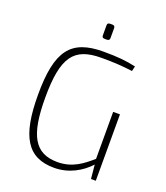

<svg xmlns="http://www.w3.org/2000/svg" viewBox="-156 -969 937 1087"><g transform="rotate(20 312.0 -425.5)"><path d="M318 -772H332C342 -772 348 -777 348 -787V-848C348 -858 342 -863 332 -863H318C307 -863 302 -858 302 -848V-787C302 -777 307 -772 318 -772ZM505 -400V-117C453 -72 396 -25 305 -25C167 -25 116 -118 116 -344C116 -590 173 -665 339 -665C415 -665 463 -662 526 -654L533 -684C474 -697 423 -702 338 -702C141 -702 72 -611 72 -346C72 -96 136 12 298 12C387 12 460 -31 509 -84L517 0H546V-400Z"/></g></svg>

Font: Exo 2 Extra Light
Style: Regular
Weight: 250
Designer: Natanael Gama
Version: Version 1.001;PS 001.001;hotconv 1.0.88;makeotf.lib2.5.64775